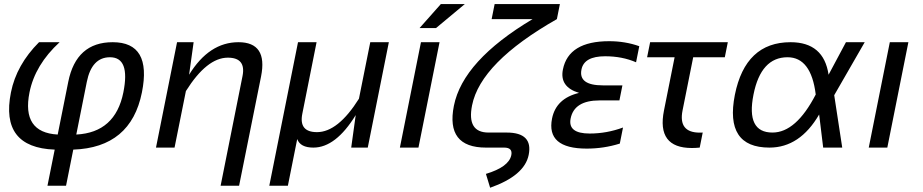

<svg xmlns="http://www.w3.org/2000/svg" viewBox="-20 -718 4489 934"><path d="M169.9 -512.7H270Q150.4 -402.8 123.5 -268.6Q84.5 -73.2 260.7 -63.5L312 -319.8Q350.6 -512.7 528.3 -512.7Q719.2 -512.7 670.4 -268.6Q616.7 0 336.4 9.8L301.3 185.5H210.9L246.1 9.8Q-20.5 0 33.2 -268.6Q60.1 -402.8 169.9 -512.7ZM580.1 -268.6Q614.3 -439.5 515.1 -439.5Q426.3 -439.5 402.3 -319.8L351.1 -63.5Q541 -73.2 580.1 -268.6Z M738.8 0 841.3 -512.7H921.9L899.9 -354.5Q997.1 -512.7 1140.1 -512.7Q1283.2 -512.7 1250 -346.2L1143.1 185.5H1053.2L1159.7 -347.7Q1177.7 -437.5 1088.4 -437.5Q986.3 -437.5 884.3 -274.9L829.1 0Z M1425.8 -41.5 1380.4 185.5H1290L1429.7 -512.7H1520L1450.7 -165Q1432.6 -75.2 1522 -75.2Q1624 -75.2 1726.1 -237.8L1781.2 -512.7H1871.6L1769 0H1688.5L1710.4 -158.2Q1613.3 0 1504.4 0Q1440.9 0 1425.8 -41.5Z M2118.2 -512.7 2015.6 0H1925.3L2027.8 -512.7ZM2124.5 -698.2H2241.2L2101.1 -581.5H2021Z M2386.2 -698.2H2703.6L2689 -625Q2317.9 -413.6 2276.4 -205.6Q2250 -73.2 2356.4 -73.2H2444.8Q2573.7 -73.2 2551.8 35.6Q2531.7 136.2 2364.3 195.3L2343.8 127.9Q2455.6 94.2 2467.3 36.6Q2474.6 0 2432.6 0H2344.2Q2147.5 0 2188 -203.6Q2231.9 -422.9 2570.8 -625H2371.6Z M3074.2 -415Q3006.8 -444.3 2923.8 -444.3Q2821.3 -444.3 2808.6 -379.9Q2793 -302.7 2912.6 -302.7H3007.8L2993.2 -229.5H2896.5Q2773.4 -229.5 2755.9 -141.6Q2741.2 -68.4 2848.6 -68.4Q2931.6 -68.4 3010.7 -97.7L2995.1 -19.5Q2917 4.9 2834 4.9Q2636.2 4.9 2665.5 -141.6Q2685.1 -239.3 2796.9 -266.1Q2701.2 -294.9 2718.3 -379.9Q2745.6 -517.6 2943.4 -517.6Q3021.5 -517.6 3089.8 -493.2Z M3142.6 -512.7H3520.5L3505.9 -439.5H3352.1L3300.3 -180.7Q3278.8 -72.8 3384.3 -72.8Q3391.1 -72.8 3398.4 -73.2L3383.8 0Q3363.3 2 3345.7 2Q3173.3 2 3210 -180.7L3261.7 -439.5H3127.9Z M3554.7 -256.3Q3606 -512.7 3825.7 -512.7Q3987.3 -512.7 4010.7 -354.5L4095.2 -512.7H4186.5L4038.1 -254.9L4077.1 0H3984.4L3964.8 -161.1Q3871.1 0 3723.1 0Q3504.4 0 3554.7 -256.3ZM3737.8 -73.2Q3852.5 -73.2 3948.2 -258.3Q3925.8 -439.5 3811 -439.5Q3681.6 -439.5 3645.5 -258.3Q3608.4 -73.2 3737.8 -73.2Z M4398.9 -512.7 4296.4 0H4206.1L4308.6 -512.7Z"/></svg>

Font: Sansation
Style: Italic
Weight: 400
Designer: Bernd Montag
Version: Version 1.301